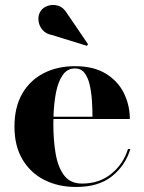

<svg xmlns="http://www.w3.org/2000/svg" viewBox="-20 -733 572 763"><path d="M186 -594Q161.5 -598.5 148 -615.2Q134.5 -632 132.8 -652.5Q131 -673 141.5 -689Q150.5 -703 169.8 -709.8Q189 -716.5 210.2 -710.5Q231.5 -704.5 246 -680.5L330 -557L325 -551ZM498 -140.5Q478.5 -76 425.5 -33Q372.5 10 282 10Q211.5 10 156.5 -17.8Q101.5 -45.5 69.5 -99Q37.5 -152.5 37.5 -230Q37.5 -307.5 68.5 -361Q99.5 -414.5 153.8 -442.2Q208 -470 278 -470Q352.5 -470 400.8 -440.2Q449 -410.5 472.5 -362.5Q496 -314.5 496 -260H192.5Q192 -250 192 -240Q192 -175.5 201.2 -121.8Q210.5 -68 235 -35.8Q259.5 -3.5 306 -3.5Q374.5 -3.5 422.2 -42.2Q470 -81 488.5 -140.5ZM278 -461Q247 -461 228.8 -434.2Q210.5 -407.5 202.2 -363.8Q194 -320 192.5 -269H347.5Q347.5 -300.5 345.2 -334.2Q343 -368 336.2 -396.8Q329.5 -425.5 315.8 -443.2Q302 -461 278 -461Z"/></svg>

Font: Bodoni* 24pt
Style: Bold
Weight: 700
Version: Version 2.3